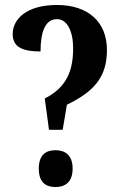

<svg xmlns="http://www.w3.org/2000/svg" viewBox="-20 -744 491 772"><path d="M160 -348 177 -222H232L249 -323C359 -376 410 -435 410 -543C410 -658 332 -724 209 -724C88 -724 31 -668 31 -607C31 -554 72 -537 143 -537C143 -618 163 -667 209 -667C251 -667 274 -617 274 -550C274 -467 253 -395 160 -348ZM203 8C240 8 272 -10 272 -66C272 -122 240 -140 203 -140C165 -140 136 -122 136 -66C136 -10 165 8 203 8Z"/></svg>

Font: Noto Serif Georgian ExtraCondensed Bold
Style: Regular
Weight: 700
Width: 2
Designer: Monotype Design Team, Akaki Razmadze
Foundry: Google LLC
Version: Version 2.003